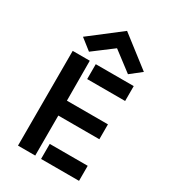

<svg xmlns="http://www.w3.org/2000/svg" viewBox="-216 -1026 1020 1139"><g transform="rotate(30 294.0 -456.5)"><path d="M312 -913 103 -752 178 -693 312 -794 445 -693 520 -752ZM510 -547V-649H250C250 -649 250 -547 250 -547ZM510 0V-103H250C250 -103 250 0 250 0ZM210 -274H491V-376H210L209 -649H92V0H210Z"/></g></svg>

Font: Karla
Style: Bold Stencil
Weight: 400
Designer: Jonathan Pinhorn
Version: Version 1.000